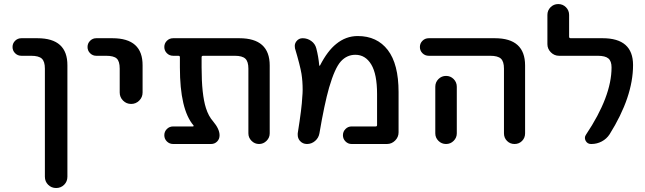

<svg xmlns="http://www.w3.org/2000/svg" viewBox="-20 -734 3190 950"><path d="M85.9 -458Q67.4 -458 54.7 -470.7Q42 -483.4 42 -501.5Q42 -519.5 54.7 -532.2Q67.4 -544.9 85.9 -544.9H165Q314.5 -544.9 313.5 -410.2V140.6Q313.5 164.1 297.4 180.2Q281.2 196.3 257.8 196.3Q234.4 196.3 218.3 180.2Q202.1 164.1 202.1 140.6V-394.5Q202.1 -429.7 187 -443.8Q171.9 -458 133.8 -458Z M456.1 -458Q438.5 -458 425.8 -470.7Q413.1 -483.4 413.1 -501.5Q413.1 -519.5 425.8 -532.2Q438.5 -544.9 456.1 -544.9H536.1Q686.5 -544.9 685.5 -410.2V-276.4Q685.5 -252.9 668.9 -236.3Q652.3 -219.7 628.9 -219.7Q605.5 -219.7 588.9 -236.3Q572.3 -252.9 572.3 -276.4V-394.5Q572.3 -430.7 557.6 -444.3Q543 -458 504.9 -458Z M985.4 -458Q977.5 -458 977.5 -451.2V-400.4Q977.5 -266.6 999 -199.2Q1011.7 -159.2 1034.2 -133.8Q1066.4 -95.7 1066.4 -64.5Q1066.4 -45.9 1054.2 -33.7Q1042 -21.5 1024.4 -21.5H836.9Q818.4 -21.5 805.7 -34.2Q793 -46.9 793 -64.9Q793 -83 805.7 -95.7Q818.4 -108.4 836.9 -108.4H934.6Q937.5 -108.4 938 -110.4Q938.5 -112.3 937.5 -113.3Q870.1 -192.4 870.1 -400.4V-451.2Q870.1 -458 862.3 -458H836.9Q818.4 -458 805.7 -470.7Q793 -483.4 793 -501.5Q793 -519.5 805.7 -532.2Q818.4 -544.9 836.9 -544.9H1164.1Q1314.5 -544.9 1314.5 -410.2V-74.2Q1314.5 -52.7 1298.8 -37.1Q1283.2 -21.5 1261.7 -21.5Q1240.2 -21.5 1224.6 -37.1Q1209 -52.7 1209 -74.2V-394.5Q1209 -429.7 1193.8 -443.8Q1178.7 -458 1141.6 -458Z M1559.6 -410.2Q1560.5 -409.2 1562 -408.7Q1563.5 -408.2 1563.5 -410.2Q1600.6 -482.4 1643.6 -516.6Q1691.4 -555.7 1750 -555.7Q1845.7 -555.7 1898.9 -486.3Q1952.1 -417 1952.1 -278.3V-79.1Q1952.1 -55.7 1935.1 -38.6Q1918 -21.5 1894.5 -21.5H1719.7Q1702.1 -21.5 1689.5 -34.2Q1676.8 -46.9 1676.8 -64.9Q1676.8 -83 1689.5 -95.7Q1702.1 -108.4 1719.7 -108.4H1838.9Q1845.7 -108.4 1845.7 -115.2V-268.6Q1845.7 -367.2 1816.9 -415Q1788.1 -462.9 1738.3 -462.9Q1696.3 -462.9 1666.5 -430.2Q1636.7 -397.5 1608.4 -300.8Q1585 -218.8 1560.5 -74.2Q1556.6 -51.8 1539.1 -36.6Q1521.5 -21.5 1499 -21.5Q1477.5 -21.5 1463.9 -37.1Q1453.1 -49.8 1453.1 -66.4Q1453.1 -70.3 1453.1 -74.2Q1473.6 -202.1 1475.6 -253.9Q1477.5 -272.5 1477.5 -290Q1477.5 -332 1471.7 -369.1Q1464.8 -410.2 1439.5 -495.1Q1438.5 -501 1438.5 -506.8Q1438.5 -518.6 1446.3 -529.3Q1458 -544.9 1477.5 -544.9Q1501 -544.9 1520 -531.2Q1539.1 -517.6 1544.9 -495.1Q1555.7 -454.1 1559.6 -410.2Z M2101.6 -458Q2083 -458 2070.3 -470.7Q2057.6 -483.4 2057.6 -501.5Q2057.6 -519.5 2070.3 -532.2Q2083 -544.9 2101.6 -544.9H2428.7Q2578.1 -544.9 2578.1 -410.2V-74.2Q2578.1 -51.8 2563 -36.6Q2547.9 -21.5 2525.9 -21.5Q2503.9 -21.5 2488.8 -36.6Q2473.6 -51.8 2473.6 -74.2V-394.5Q2473.6 -429.7 2458.5 -443.8Q2443.4 -458 2405.3 -458ZM2240.2 -304.7V-124V-74.2Q2240.2 -52.7 2224.6 -37.1Q2209 -21.5 2187 -21.5Q2165 -21.5 2149.4 -37.1Q2133.8 -52.7 2133.8 -74.2V-124V-304.7Q2133.8 -327.1 2149.4 -342.8Q2165 -358.4 2187 -358.4Q2209 -358.4 2224.6 -342.8Q2240.2 -327.1 2240.2 -304.7Z M2961.9 -544.9Q3112.3 -544.9 3112.3 -412.1Q3112.3 -254.9 2996.1 -69.3Q2981.4 -46.9 2957.5 -34.2Q2933.6 -21.5 2906.2 -21.5H2904.3Q2886.7 -21.5 2877.9 -37.1Q2874 -44.9 2874 -51.8Q2874 -60.5 2879.9 -68.4Q3005.9 -256.8 3005.9 -400.4Q3005.9 -431.6 2990.2 -444.8Q2974.6 -458 2937.5 -458H2746.1Q2722.7 -458 2705.6 -475.1Q2688.5 -492.2 2688.5 -515.6V-660.2Q2688.5 -682.6 2704.1 -698.2Q2719.7 -713.9 2742.2 -713.9Q2764.6 -713.9 2780.3 -698.2Q2795.9 -682.6 2795.9 -660.2V-552.7Q2795.9 -544.9 2803.7 -544.9Z"/></svg>

Font: Gen Jyuu Gothic P Medium
Style: Regular
Weight: 500
Designer: [Source Han Sans]
Ryoko NISHIZUKA  (kana & ideographs); Paul D. Hunt (Latin, Greek & Cyrillic); Wenlong ZHANG  (bopomofo
Version: Version 1.002.20150607